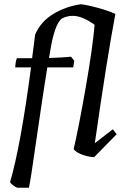

<svg xmlns="http://www.w3.org/2000/svg" viewBox="-20 -722 591 897"><path d="M60 155Q37 144 27 129Q76 -37 125 -407H51Q53 -438 59 -450H130Q133 -471 138 -512Q143 -553 144 -560Q170 -621 228.5 -656.5Q287 -692 357 -702Q384 -700 436.5 -685.5Q489 -671 519 -657Q479 -445 423 -53L507 -118L525 -95L420 12Q398 12 368 2Q338 -8 324 -25Q348 -127 380.5 -313.5Q413 -500 422 -606Q364 -648 320 -648Q294 -648 270 -636Q234 -611 213 -474Q210 -459 209 -451Q271 -453 312 -457L327 -438L322 -407H201Q181 -285 146 -42Q123 121 115 155Z"/></svg>

Font: Albura Medium
Style: Italic
Weight: 462
Italic angle: -7°
Designer: Mercedes Jáuregui
Foundry: Omnibus-Type Team
Version: Version 1.000